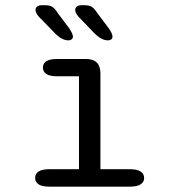

<svg xmlns="http://www.w3.org/2000/svg" viewBox="-20 -696 659 716"><path d="M163.5 0Q137 0 124 -8.5Q111 -17 111 -32Q111 -48 124 -56.5Q137 -65 163.5 -65H274.5V-411.5H192.5Q166 -411.5 153 -420Q140 -428.5 140 -444Q140 -459.5 153 -467.8Q166 -476 192.5 -476H301Q354.5 -476 354.5 -422V-65H464.5Q491 -65 504.2 -56.5Q517.5 -48 517.5 -32Q517.5 -17 504.2 -8.5Q491 0 464.5 0ZM236 -545.5Q223 -545.5 210.5 -552Q198 -558.5 184 -573L125 -633.5Q118.5 -641 115.5 -647.2Q112.5 -653.5 112.5 -658.5Q112.5 -667 119 -671.8Q125.5 -676.5 135 -676.5H148Q166 -676.5 175.5 -670.2Q185 -664 196 -646.5L237 -592Q252 -570 252 -559.5Q252 -553 247 -549.2Q242 -545.5 236 -545.5ZM383.5 -545.5Q370.5 -545.5 358 -552Q345.5 -558.5 331 -573L273 -633.5Q260.5 -647.5 260.5 -658.5Q260.5 -667 266.8 -671.8Q273 -676.5 282.5 -676.5H295.5Q313.5 -676.5 323 -670Q332.5 -663.5 343.5 -646.5L384.5 -592Q399.5 -571 399.5 -559.5Q399.5 -553 394.8 -549.2Q390 -545.5 383.5 -545.5Z"/></svg>

Font: Sono ExtraLight Monospace
Style: Regular
Weight: 400
Version: Version 2.112